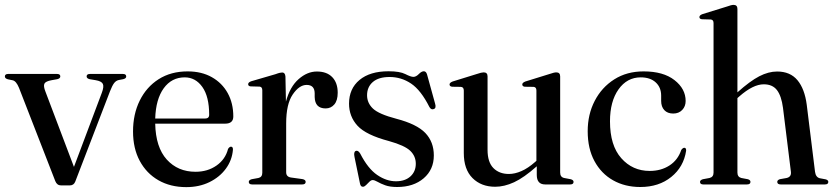

<svg xmlns="http://www.w3.org/2000/svg" viewBox="-20 -757 3422 788"><path d="M266 4H231Q214 4 207 -13.5L58 -396.5Q46.5 -424.5 32 -427.5L12.5 -431.5Q0 -435 0 -443Q0 -453.5 13.5 -453.5H214Q227.5 -453.5 227.5 -443.5Q227.5 -435 215 -432L192.5 -428Q167 -423.5 162.2 -413.5Q157.5 -403.5 166.5 -381L283.5 -72L398 -376.5Q407.5 -401.5 402 -412.8Q396.5 -424 372 -428L348 -432Q335.5 -435 335.5 -443.5Q335.5 -453.5 349.5 -453.5H484.5Q498 -453.5 498 -443Q498 -435 485.5 -432L467 -428.5Q456 -426 448.2 -415.8Q440.5 -405.5 431.5 -382.5L289 -12Q283 4 266 4Z M937.5 -279Q937.5 -249.5 904 -249.5H617Q619 -152.5 664.5 -102.2Q710 -52 782.5 -52Q832 -52 868.5 -77.5Q905 -103 916 -146Q922 -155 928 -155Q936.5 -155 936 -142.5Q932.5 -99.5 907 -64.8Q881.5 -30 839.5 -9.5Q797.5 11 744.5 11Q679.5 11 630.2 -17.2Q581 -45.5 553.5 -96.8Q526 -148 526 -217.5Q526 -288.5 553.5 -344.2Q581 -400 631.2 -432Q681.5 -464 750 -464Q807.5 -464 849.5 -440.2Q891.5 -416.5 914.5 -375Q937.5 -333.5 937.5 -279ZM738 -439.5Q684.5 -439.5 652 -394.8Q619.5 -350 617 -270.5H821.5Q838.5 -270.5 838.5 -286Q838.5 -360.5 810.5 -400Q782.5 -439.5 738 -439.5Z M1151.5 -443 1153.5 -340Q1170 -401 1205.5 -432.2Q1241 -463.5 1280.5 -463.5Q1321.5 -463.5 1343.8 -440.2Q1366 -417 1366 -376.5Q1366 -344.5 1352 -328.2Q1338 -312 1316.5 -312Q1272.5 -312 1271.5 -359V-374.5Q1271 -408.5 1238.5 -408.5Q1208 -408.5 1181.2 -369Q1154.5 -329.5 1154.5 -250.5V-50Q1154.5 -31.5 1174 -28.5L1221 -22Q1234.5 -19.5 1234.5 -10.5Q1234.5 0 1220 0H1015Q1001 0 1001 -10.5Q1001 -18 1013 -21.5L1040.5 -26.5Q1056.5 -30 1056.5 -48V-386.5Q1056.5 -400.5 1045.5 -401.5L1008.5 -402.5Q998.5 -403.5 998.5 -411.5Q998.5 -419 1011 -423.5L1110.5 -452.5Q1122.5 -457 1128.5 -458.2Q1134.5 -459.5 1138.5 -459.5Q1150 -459.5 1151.5 -443Z M1605 -13Q1642.5 -13 1664.5 -33Q1686.5 -53 1686.5 -85Q1686.5 -116 1663.8 -138Q1641 -160 1576.5 -178Q1482 -203 1447.2 -241Q1412.5 -279 1412.5 -331.5Q1412.5 -393 1455.5 -428.8Q1498.5 -464.5 1574.5 -464.5Q1621 -464.5 1643.5 -453Q1666 -441.5 1676.5 -441.5Q1687.5 -441.5 1698.8 -453Q1710 -464.5 1719.5 -464.5Q1728.5 -464.5 1732.5 -452L1765.5 -332.5Q1771.5 -313.5 1760.5 -309.5Q1750 -305 1742.5 -317.5Q1707.5 -387 1667.2 -414Q1627 -441 1579 -441Q1534 -441 1510.2 -420.5Q1486.5 -400 1486.5 -366Q1486.5 -334.5 1510.5 -311.5Q1534.5 -288.5 1607 -269.5Q1691 -247.5 1725.8 -211Q1760.5 -174.5 1760.5 -119Q1760.5 -61 1718.8 -25.2Q1677 10.5 1610 10.5Q1580.5 10.5 1561.2 3.5Q1542 -3.5 1529.5 -10.8Q1517 -18 1509.5 -18Q1503 -18 1496 -11Q1489 -4 1482.2 2.8Q1475.5 9.5 1469.5 9.5Q1460 9.5 1457.5 -3.5L1435 -112.5Q1430.5 -133.5 1440 -137.5Q1449.5 -141.5 1458.5 -126.5Q1490 -65 1528 -39Q1566 -13 1605 -13Z M1883.5 -129V-385.5Q1883.5 -399.5 1871.5 -400.5L1835.5 -401Q1825 -402.5 1825 -410.5Q1825 -417.5 1837.5 -422.5L1937.5 -453.5Q1956.5 -460 1965 -460Q1981 -460 1981 -443.5V-142Q1981 -91.5 2005 -67.2Q2029 -43 2068.5 -43Q2093 -43 2120 -54.8Q2147 -66.5 2176.5 -92.5L2181.5 -97V-385.5Q2181.5 -399.5 2170 -400.5L2133.5 -401Q2123.5 -402.5 2123.5 -410.5Q2123.5 -417.5 2136 -422.5L2236 -453.5Q2254.5 -460 2263 -460Q2279 -460 2279 -443.5V-49Q2279 -30 2295.5 -26.5L2322 -21.5Q2334 -18.5 2334 -10.5Q2334 0 2320 0H2217.5Q2183 0 2183 -39V-74.5Q2130 -27.5 2089.8 -9Q2049.5 9.5 2012.5 9.5Q1955 9.5 1919.2 -26.2Q1883.5 -62 1883.5 -129Z M2794 -342.5Q2794 -320.5 2780 -305.8Q2766 -291 2743 -291Q2719.5 -291 2706.5 -305Q2693.5 -319 2693.5 -343V-364.5Q2693.5 -398.5 2671 -419Q2648.5 -439.5 2609.5 -439.5Q2553.5 -439.5 2518.5 -390.2Q2483.5 -341 2483.5 -259Q2483.5 -160 2529.8 -107.8Q2576 -55.5 2646.5 -55.5Q2693 -55.5 2727.5 -77.8Q2762 -100 2776 -141.5Q2782.5 -150.5 2788.5 -150.5Q2796.5 -150.5 2796 -138.5Q2786 -72 2735 -30.8Q2684 10.5 2608 10.5Q2545 10.5 2496.2 -17Q2447.5 -44.5 2419.8 -95.8Q2392 -147 2392 -218.5Q2392 -287.5 2420.8 -343Q2449.5 -398.5 2501 -431.2Q2552.5 -464 2621.5 -464Q2702.5 -464 2748.2 -428.2Q2794 -392.5 2794 -342.5Z M3006.5 -720.5V-378Q3058.5 -424.5 3096.2 -444Q3134 -463.5 3169.5 -463.5Q3223 -463.5 3252.8 -428Q3282.5 -392.5 3291 -327L3325 -52Q3328 -29.5 3344.5 -25.5L3368.5 -21Q3379.5 -18 3379.5 -10.5Q3379.5 0 3365.5 0H3184.5Q3170 0 3170 -10.5Q3170 -18 3180.5 -21.5L3208.5 -26.5Q3228.5 -31 3226 -52L3193.5 -314.5Q3187 -363.5 3168.8 -387.2Q3150.5 -411 3114.5 -411Q3071 -411 3014.5 -361.5L3006.5 -354.5V-49Q3006.5 -30.5 3022.5 -26.5L3049 -21.5Q3060 -18.5 3060 -10.5Q3060 0 3045.5 0H2866.5Q2853 0 2853 -10.5Q2853 -18 2865 -21.5L2892 -26.5Q2908.5 -30.5 2908.5 -48.5V-662.5Q2908.5 -676 2897 -677L2861 -678Q2850.5 -679 2850.5 -687Q2850.5 -694.5 2863 -699L2963 -730Q2982 -737 2990.5 -737Q3006.5 -737 3006.5 -720.5Z"/></svg>

Font: Fraunces 72pt
Style: Regular
Weight: 400
Version: Version 1.000;[0bf87f6ff]